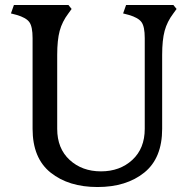

<svg xmlns="http://www.w3.org/2000/svg" viewBox="-20 -738 779 772"><path d="M210 -517V-220Q210 -141 260 -95Q310 -49 386 -49Q462 -49 512 -95Q562 -141 562 -220V-585Q562 -631 549 -649Q536 -667 498 -678L475 -684L487 -718H677L690 -702L677 -684Q652 -651 642 -614Q632 -577 632 -517V-220Q632 -102 560 -44Q488 14 372 14Q256 14 183.5 -44Q111 -102 111 -220V-585Q111 -631 98 -649Q85 -667 47 -678L24 -684L36 -718H255L268 -702L255 -684Q230 -651 220 -614Q210 -577 210 -517Z"/></svg>

Font: Gabriela
Style: Regular
Weight: 400
Designer: Eduardo Rodriguez Tunni
Foundry: Eduardo Rodriguez Tunni
Version: Version 1.003